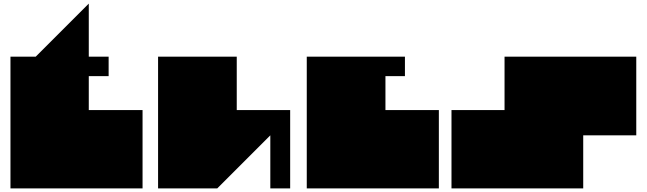

<svg xmlns="http://www.w3.org/2000/svg" viewBox="-20 -1044 3586 1064"><path d="M472 -730H582V-622H472V-434H770V0H38V-730H178L472 -1024V-730Z M856 0V-730H1292V-434H1588V0H1478V-294L1184 0H856Z M1680 -730H2224V-622H2116V-434H2412V0H1680Z M3212 0H2482V-434H2776V-730H3506V-294H3212V0Z"/></svg>

Font: El Pececito
Style: Regular
Weight: 400
Designer: deFharo
Foundry: deFharo
Version: El Pececito Version 1.000